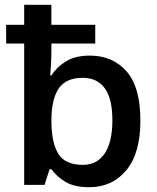

<svg xmlns="http://www.w3.org/2000/svg" viewBox="-20 -780 663 810"><path d="M356 9.8Q293.9 9.8 256.3 -12.7Q218.8 -35.2 197.3 -65.9H189L168 0H82V-596.2H5.9V-675.3H82V-759.8H196.8V-675.3H381.8V-596.2H196.8V-569.8Q196.8 -540 195.3 -512Q193.8 -483.9 191.9 -461.9H196.8Q218.8 -496.6 258.1 -521Q297.4 -545.4 358.9 -545.4Q455.1 -545.4 513.7 -479.2Q572.3 -413.1 572.3 -271Q572.3 -133.3 512.9 -61.8Q453.6 9.8 356 9.8ZM329.6 -84.5Q389.6 -84.5 421.9 -132.8Q454.1 -181.2 454.1 -272.5Q454.1 -364.3 421.9 -408Q389.6 -451.7 328.6 -451.7Q259.3 -451.7 228.5 -408Q197.8 -364.3 196.8 -275.4V-270.5Q196.8 -180.2 225.3 -132.3Q253.9 -84.5 329.6 -84.5Z"/></svg>

Font: Open Sans SemiBold
Style: Regular
Weight: 600
Designer: Monotype Design Team
Foundry: Monotype Imaging Inc.
Version: Version 3.003; ttfautohint (v1.8.4)